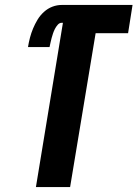

<svg xmlns="http://www.w3.org/2000/svg" viewBox="-20 -755 555 775"><path d="M125 0 234 -663H229Q220 -663 213 -655Q206 -647 201.5 -638Q197 -629 194 -620Q191 -611 188.5 -602Q186 -593 184 -583.5Q182 -574 180 -565H93Q96 -584 101 -603Q106 -622 113.5 -640Q121 -658 131.5 -675.5Q142 -693 157.5 -707Q173 -721 191.5 -728Q210 -735 229 -735H515L497 -621H366L263 0Z"/></svg>

Font: Iosevka Heavy
Style: Italic
Weight: 900
Italic angle: -9°
Monospace: yes
Designer: Belleve Invis
Foundry: Belleve Invis
Version: Version 32.5.0; ttfautohint (v1.8.4)